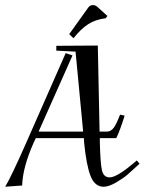

<svg xmlns="http://www.w3.org/2000/svg" viewBox="-23 -710 559 741"><path d="M244.1 -578.1 317.4 -680.7Q324.2 -690.4 335.9 -690.4Q343.8 -690.4 351.6 -684.6L391.6 -648.4L384.8 -639.6Q345.7 -634.8 317.4 -616.7Q289.1 -598.6 260.7 -562.5ZM-2.9 10.7Q21.5 -30.3 79.1 -161.1L230.5 -504.9L256.8 -496.1L126 -202.1H297.9L268.6 -510.7L194.3 -514.6V-533.2L354.5 -534.2Q359.4 -270.5 361.3 -202.1H389.6Q404.3 -202.1 415 -215.8Q425.8 -229.5 440.4 -267.6L458 -263.7Q440.4 -207 425.8 -176.8H362.3V-160.2Q364.3 -79.1 370.6 -52.2Q377 -25.4 400.4 -25.4Q429.7 -25.4 504.9 -90.8L515.6 -78.1Q486.3 -50.8 469.2 -36.1Q452.1 -21.5 424.3 -5.4Q396.5 10.7 377 10.7Q342.8 10.7 326.7 -30.3Q310.5 -71.3 301.8 -158.2L300.8 -176.8H115.2L106.4 -158.2Q64.5 -63.5 62.5 5.9Z"/></svg>

Font: Kleymisska
Style: Regular
Weight: 500
Italic angle: -8°
Designer: gluk
Foundry: gluk
Version: Version 0.298